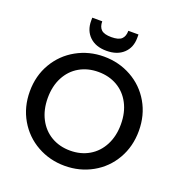

<svg xmlns="http://www.w3.org/2000/svg" viewBox="-158 -1035 1099 1175"><g transform="rotate(20 392.0 -448.0)"><path d="M392 7Q295 7 213.5 -38.5Q132 -84 84.5 -165.5Q37 -247 37 -349Q37 -451 84.5 -532Q132 -613 213.5 -658.5Q295 -704 392 -704Q490 -704 571.5 -658.5Q653 -613 700 -532Q747 -451 747 -349Q747 -247 700 -165.5Q653 -84 571.5 -38.5Q490 7 392 7ZM392 -92Q461 -92 515 -123.5Q569 -155 599.5 -213.5Q630 -272 630 -349Q630 -426 599.5 -484Q569 -542 515 -573Q461 -604 392 -604Q323 -604 269 -573Q215 -542 184.5 -484Q154 -426 154 -349Q154 -272 184.5 -213.5Q215 -155 269 -123.5Q323 -92 392 -92ZM543 -881Q543 -818 502.5 -780Q462 -742 392 -742Q322 -742 282 -780.5Q242 -819 242 -882V-903H307Q307 -867 326 -849Q345 -831 392 -831Q439 -831 458 -849Q477 -867 477 -903H543Z"/></g></svg>

Font: MSTAGE Medium
Style: Regular
Weight: 500
Designer: Ninad Kale (Devanagari), Jonny Pinhorn (Latin)
Foundry: Indian Type Foundry
Version: 4.004